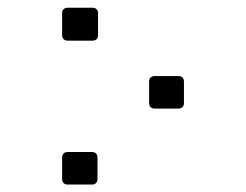

<svg xmlns="http://www.w3.org/2000/svg" viewBox="-20 -506 642 501"><path d="M156.7 -399.9H221.2C230.5 -399.9 235.8 -405.3 235.8 -414.6V-471.2C235.8 -480.5 230.5 -485.8 221.2 -485.8H156.7C147.5 -485.8 142.1 -480.5 142.1 -471.2V-414.6C142.1 -405.3 147.5 -399.9 156.7 -399.9ZM383.8 -222.7H445.3C454.6 -222.7 460 -228 460 -237.3V-293C460 -302.2 454.6 -307.6 445.3 -307.6H383.8C374.5 -307.6 369.1 -302.2 369.1 -293V-237.3C369.1 -228 374.5 -222.7 383.8 -222.7ZM156.7 -24.4H219.7C229 -24.4 234.4 -29.8 234.4 -39.1V-94.7C234.4 -104 229 -109.4 219.7 -109.4H156.7C147.5 -109.4 142.1 -104 142.1 -94.7V-39.1C142.1 -29.8 147.5 -24.4 156.7 -24.4Z"/></svg>

Font: Hack
Style: Regular
Weight: 400
Monospace: yes
Designer: Christopher Simpkins
Foundry: Christopher Simpkins
Version: Version 2.010